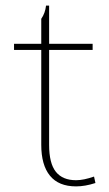

<svg xmlns="http://www.w3.org/2000/svg" viewBox="-20 -654 390 684"><path d="M320 -2Q283 10 251 10Q189 10 158 -28Q127 -66 127 -138V-476H30V-498H127V-587Q141 -607 144 -634H155V-498H310V-476H155V-138Q155 -72 179 -42Q203 -12 251 -12Q278 -12 315 -25Z"/></svg>

Font: Trirong Thin
Style: Regular
Weight: 250
Designer: Katatrad Team
Foundry: CadsonDemak
Version: Version 1.001